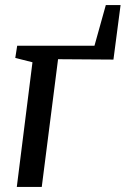

<svg xmlns="http://www.w3.org/2000/svg" viewBox="-20 -734 494 754"><path d="M395.5 -714H453.5L425.5 -500L208 -501.5L144 0H46L107.5 -489.5L40 -506.5L47.5 -554.5H351Z"/></svg>

Font: Merriweather
Style: Italic
Weight: 400
Italic angle: -7.8°
Designer: Eben Sorkin
Foundry: Eben Sorkin
Version: Version 2.100